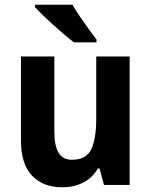

<svg xmlns="http://www.w3.org/2000/svg" viewBox="-20 -786 642 816"><path d="M531 -546V0H422L403 -70H396Q372 -29 332.5 -9.5Q293 10 245 10Q163 10 116 -39.5Q69 -89 69 -190V-546H211V-227Q211 -168 228.5 -137.5Q246 -107 286 -107Q347 -107 368 -152Q389 -197 389 -281V-546ZM288 -766Q300 -744 319 -716.5Q338 -689 357 -662.5Q376 -636 390 -619V-606H294Q277 -619 254 -638.5Q231 -658 206.5 -680Q182 -702 161.5 -722Q141 -742 128 -756V-766Z"/></svg>

Font: Noto Sans Gujarati UI SemiCondensed
Style: Bold
Weight: 700
Width: 4
Designer: Jelle Bosma - Monotype Design Team, Universal Thirst
Foundry: Monotype Imaging Inc.
Version: Version 2.106; ttfautohint (v1.8.4.7-5d5b)